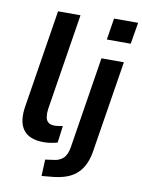

<svg xmlns="http://www.w3.org/2000/svg" viewBox="-98 -786 775 1045"><g transform="rotate(10 289.5 -263.0)"><path d="M185 10Q105 10 72 -34.5Q39 -79 53 -165L139 -705H263L178 -170Q175 -146 178 -127.5Q181 -109 193 -99Q205 -89 228 -89Q240 -89 252 -91Q264 -93 273 -95L261 -1Q242 4 223.5 7Q205 10 185 10ZM427 -600 446 -719H579L559 -600ZM206 193 210 102 253 96Q287 93 308 73.5Q329 54 336 10L416 -494H540L461 0Q455 45 440.5 78.5Q426 112 401.5 135.5Q377 159 340.5 172Q304 185 251 189Z"/></g></svg>

Font: Nunito Sans 10pt SemiCondensed
Style: Bold Italic
Weight: 700
Width: 4
Italic angle: -9°
Designer: Vernon Adams
Foundry: Vernon Adams
Version: Version 3.101;gftools[0.9.27]